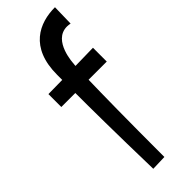

<svg xmlns="http://www.w3.org/2000/svg" viewBox="-243 -733 747 747"><g transform="rotate(-45 131.0 -359.5)"><path d="M262 -717C176 -717 82 -676 82 -525V-497L5 -496V-425H82C82 -343 83 -208 88 -2L151 -4C151 -212 153 -347 155 -425H255V-501L157 -499C157 -505 158 -509 158 -509C158 -509 162 -631 242 -631C248 -631 254 -630 260 -629Z"/></g></svg>

Font: Englebert
Style: Regular
Weight: 400
Designer: Astigmatic (AOETI)
Foundry: Astigmatic (AOETI)
Version: Version 1.000